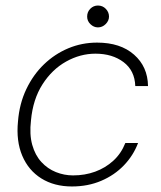

<svg xmlns="http://www.w3.org/2000/svg" viewBox="-20 -662 583 694"><path d="M240 12Q176 12 129.5 -17Q83 -46 60.5 -99Q38 -152 45 -223Q50 -287 75 -339.5Q100 -392 139 -429.5Q178 -467 227 -487.5Q276 -508 331 -508Q415 -508 464.5 -464.5Q514 -421 515 -351H469Q467 -407 426.5 -437.5Q386 -468 325 -468Q270 -468 219 -439.5Q168 -411 133.5 -357Q99 -303 92 -227Q86 -176 96.5 -138.5Q107 -101 129.5 -76.5Q152 -52 182 -40Q212 -28 244 -28Q287 -28 324 -41.5Q361 -55 389.5 -81Q418 -107 433 -145H479Q462 -100 428 -64.5Q394 -29 346 -8.5Q298 12 240 12ZM334 -563Q319 -563 307 -574.5Q295 -586 295 -602Q295 -619 306.5 -630.5Q318 -642 334 -642Q351 -642 362.5 -630Q374 -618 374 -602Q374 -587 362 -575Q350 -563 334 -563Z"/></svg>

Font: DM Sans 24pt ExtraLight
Style: Italic
Weight: 250
Italic angle: -10°
Designer: Colophon Foundry, Jonny Pinhorn
Foundry: Colophon Foundry
Version: Version 4.004;gftools[0.9.30]